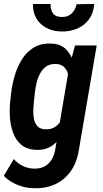

<svg xmlns="http://www.w3.org/2000/svg" viewBox="-24 -763 530 991"><path d="M363.3 -528.3H475.1L384.8 0.5Q376.5 65.9 346.2 113Q315.9 160.2 266.4 185.3Q216.8 210.4 149.9 208.5Q121.6 208 93.8 200.4Q65.9 192.9 40.3 178.7Q14.6 164.6 -4.4 144.5L47.4 58.1Q66.9 80.6 93.5 93.5Q120.1 106.4 150.4 107.4Q184.1 108.4 207.3 95.2Q230.5 82 243.9 58.3Q257.3 34.7 262.2 2.9L332.5 -414.1ZM28.8 -241.2 33.2 -279.3Q38.1 -324.2 51.3 -370.4Q64.5 -416.5 88.4 -455.3Q112.3 -494.1 149.4 -517.1Q186.5 -540 240.7 -538.1Q287.1 -536.6 314 -511.2Q340.8 -485.8 353 -447.8Q365.2 -409.7 367.7 -367.2Q370.1 -324.7 367.2 -289.1L360.4 -234.9Q353.5 -197.3 339.6 -154.3Q325.7 -111.3 302.7 -73.5Q279.8 -35.6 246.3 -12Q212.9 11.7 166.5 10.7Q116.2 9.3 86.9 -14.9Q57.6 -39.1 43.7 -77.4Q29.8 -115.7 27.1 -158.9Q24.4 -202.1 28.8 -241.2ZM155.8 -282.2 151.4 -243.2Q149.4 -223.6 147.9 -198.7Q146.5 -173.8 150.9 -150.6Q155.3 -127.4 168.7 -112.1Q182.1 -96.7 210 -95.7Q242.2 -93.8 264.6 -111.1Q287.1 -128.4 299.8 -155Q312.5 -181.6 317.9 -209.5L333 -313.5Q334.5 -332 332.8 -352.5Q331.1 -373 324 -390.9Q316.9 -408.7 303 -420.2Q289.1 -431.6 266.1 -432.6Q235.4 -434.6 215.1 -420.4Q194.8 -406.2 182.6 -383.1Q170.4 -359.9 164.3 -333Q158.2 -306.2 155.8 -282.2ZM371.1 -741.2 462.4 -742.7Q459 -696.3 435.8 -664.1Q412.6 -631.8 375.2 -615.7Q337.9 -599.6 293.5 -600.6Q228.5 -601.6 187 -639.2Q145.5 -676.8 146 -742.2H237.3Q235.8 -712.9 249.3 -694.3Q262.7 -675.8 294.9 -675.3Q326.7 -674.8 345.9 -693.4Q365.2 -711.9 371.1 -741.2Z"/></svg>

Font: Roboto Condensed SemiBold
Style: Italic
Weight: 600
Italic angle: -12°
Designer: Christian Robertson
Foundry: Google
Version: Version 3.008; 2023